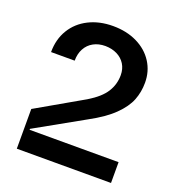

<svg xmlns="http://www.w3.org/2000/svg" viewBox="-133 -846 882 955"><g transform="rotate(20 308.0 -368.5)"><path d="M61.8 0V-210.2L308.2 -351.6Q371.1 -389.6 396.8 -430.4Q422.6 -471.2 422.6 -519.9Q422.6 -553.3 407 -578.3Q391.3 -603.3 364 -616.8Q336.6 -630.3 301.8 -630.7Q266 -630.7 239 -615.8Q212 -600.9 197.3 -573.7Q182.5 -546.5 182.5 -509.9H57.5Q57.5 -577.8 88.8 -629.3Q120 -680.8 176.1 -709Q232.2 -737.2 304 -737.2Q376.1 -737.2 431.6 -710Q487.2 -682.9 518.1 -634.8Q549 -586.6 549 -526.3Q549 -476.9 532 -433.4Q514.9 -389.9 470.2 -345.9Q425.4 -301.8 345.2 -258.5L89.5 -115.1V-110.1H560.4V0Z"/></g></svg>

Font: Riot Sans
Style: Bold
Weight: 600
Designer: Rasmus Andersson
Foundry: rsms
Version: Version 4.001